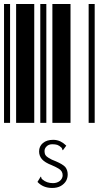

<svg xmlns="http://www.w3.org/2000/svg" viewBox="-20 -610 520 953"><path d="M0 0V-590H30V0ZM60 0V-590H150V0ZM180 0V-590H210V0ZM240 0V-590H330V0ZM420 0V-590H450V0ZM239 323Q194 323 166 293L180 270L181 267L184 268Q184 269 185 272Q185 274 187 277Q188 279 191 281Q212 299 243 299Q263 299 277 288Q291 276 291 260Q291 249 286 241Q282 234 271 227Q260 220 237 210Q203 197 188 180Q174 163 174 142Q174 116 193 100Q212 84 244 84Q263 84 280 92Q296 100 309 113L292 136L290 134Q290 133 289 131Q289 128 287 126Q286 123 283 121Q275 113 264 109Q254 106 240 106Q222 106 212 116Q201 126 201 140Q201 151 205 159Q210 167 222 174Q234 182 258 191Q291 205 304 219Q316 234 316 256Q316 273 308 288Q299 303 282 313Q264 323 239 323Z"/></svg>

Font: Libre Barcode 39 Text
Style: Regular
Weight: 400
Version: Version 1.005; ttfautohint (v1.8.3)